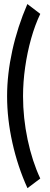

<svg xmlns="http://www.w3.org/2000/svg" viewBox="-20 -804 255 975"><path d="M119.5 151.5 184.5 102.5Q143.5 15 120.2 -95.2Q97 -205.5 97 -315Q97 -388.5 107.8 -463.2Q118.5 -538 138 -607.5Q157.5 -677 184.5 -733.5L119 -783.5Q69 -668 42.5 -547.5Q16 -427 16 -315Q16 -200 43 -78.8Q70 42.5 119.5 151.5Z"/></svg>

Font: League Gothic SemiCondensed
Style: Regular
Weight: 400
Width: 4
Designer: The League of Moveable Type
Version: Version 1.600; ttfautohint (v1.8.3)